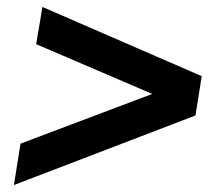

<svg xmlns="http://www.w3.org/2000/svg" viewBox="-20 -563 640 552"><path d="M20 -31 39 -150 516 -330 504 -256 84 -436 102 -543 560 -344 542 -231Z"/></svg>

Font: Mulish ExtraLight ExtraBold
Style: Italic
Weight: 800
Italic angle: -9°
Version: Version 3.603